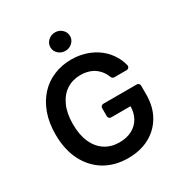

<svg xmlns="http://www.w3.org/2000/svg" viewBox="-215 -1096 1185 1258"><g transform="rotate(-30 377.5 -467.0)"><path d="M214.1 -35.2Q138.1 -81 95.9 -164.1Q53.3 -248.2 53.3 -362.9Q53.3 -450.6 78.5 -520.2Q103.3 -588.8 148.4 -637.8Q193.5 -686.8 254.3 -711.6Q315 -737.2 386.4 -737.2Q446.4 -737.2 498.9 -719.5Q551.5 -701.7 592 -669.7Q632.8 -637.1 658.7 -593Q678.3 -560.4 688.2 -520.6Q688.9 -517 688.9 -515.6Q688.9 -507.5 682.9 -501.2Q676.8 -495 668 -495H573.9Q567.5 -495 562.1 -498.8Q556.8 -502.5 554.3 -508.5Q546.2 -529.8 534.8 -546.9Q519.9 -568.9 497.9 -585.9Q475.9 -602.6 448.5 -610.4Q420.8 -619 388.1 -619Q329.9 -619 283.7 -589.5Q238.6 -560.7 212 -503.2Q185.7 -445.7 185.7 -364.3Q185.7 -282.7 211.6 -224.8Q237.9 -167.6 283.7 -138.1Q330.3 -108.3 391 -108.3Q446.4 -108.3 487.2 -129.6Q527.7 -150.9 549.7 -190Q570.7 -227.3 571.7 -277.7H425.1Q416.2 -277.7 410.2 -283.7Q404.1 -289.8 404.1 -298.3V-360.1Q404.1 -368.6 410.2 -374.6Q416.2 -380.7 425.1 -380.7H678.6Q687.1 -380.7 693.2 -374.6Q699.2 -368.6 699.2 -360.1V-293.3Q699.2 -199.6 659.4 -131.7Q620 -63.6 550.1 -26.6Q481.2 9.9 390.3 9.9Q290.5 9.9 214.1 -35.2ZM309.7 -874.3Q309.7 -903.4 331.7 -923.8Q353.7 -944.2 384.2 -944.2Q414.8 -944.2 436.6 -923.8Q458.5 -903.4 458.5 -874.3Q458.5 -845.5 436.6 -825.1Q414.8 -804.7 384.2 -804.7Q353.3 -804.7 331.5 -825.1Q309.7 -845.5 309.7 -874.3Z"/></g></svg>

Font: DeltaSans SemiBold
Style: Regular
Weight: 600
Designer: Rasmus Andersson
Foundry: rsms
Version: Version 3.012